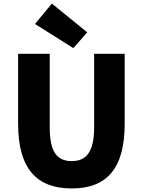

<svg xmlns="http://www.w3.org/2000/svg" viewBox="-20 -1047 803 1081"><path d="M384 14C582 14 682 -99 682 -350V-744H510V-331C510 -190 465 -140 384 -140C302 -140 260 -190 260 -331V-744H82V-350C82 -99 185 14 384 14ZM393 -776 471 -865 272 -1027 177 -912Z"/></svg>

Font: Noto Sans CJK KR Black
Style: Regular
Weight: 900
Designer: Ryoko NISHIZUKA (kana & ideographs); Paul D. Hunt (Latin, Greek & Cyrillic); Wenlong ZHANG (bopomofo); Sandoll Communica
Foundry: Adobe Systems Incorporated
Version: Version 1.004;PS 1.004;hotconv 1.0.82;makeotf.lib2.5.63406